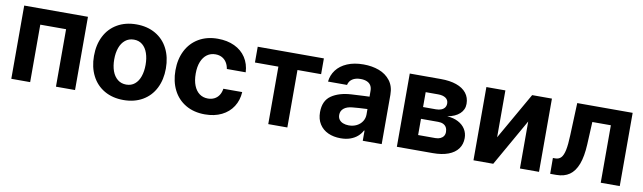

<svg xmlns="http://www.w3.org/2000/svg" viewBox="-36 -948 4588 1369"><g transform="rotate(10 2257.5 -263.5)"><path d="M56.9 -530.3H518.4V0H380.2V-416.1H193.4V0H56.9Z M609 -263.2Q609 -345.3 640.7 -407Q672.3 -468.8 731.4 -502.9Q790.4 -537.1 869.5 -537.1Q948.5 -537.1 1007.6 -502.9Q1066.7 -468.8 1098.1 -407Q1129.6 -345.3 1129.6 -263.2Q1129.6 -182.2 1098.1 -120.2Q1066.7 -58.2 1007.6 -24Q948.5 10.2 869.5 10.2Q790.4 10.2 731.4 -24Q672.3 -58.2 640.7 -120.2Q609 -182.2 609 -263.2ZM982.6 -264.4Q982.6 -311.3 969.9 -348.1Q957.3 -385 932 -406Q906.8 -427 870.6 -427Q833.7 -427 807.8 -406Q781.8 -385 768.6 -348.4Q755.5 -311.9 755.5 -264.4Q755.5 -216.9 768.6 -180.2Q781.8 -143.6 807.8 -122.6Q833.7 -101.6 870.6 -101.6Q906.8 -101.6 932 -122.6Q957.3 -143.6 969.9 -180.5Q982.6 -217.4 982.6 -264.4Z M1198.9 -263.2Q1198.9 -344.4 1230.5 -406.4Q1262.2 -468.3 1320.8 -502.7Q1379.4 -537.1 1458.5 -537.1Q1526.7 -537.1 1579.3 -512.5Q1631.9 -487.8 1661.9 -442Q1691.8 -396.2 1694.8 -335.8H1558.3Q1554.1 -362.3 1541.4 -382.5Q1528.7 -402.7 1508.3 -413.7Q1487.9 -424.7 1461 -424.7Q1426.2 -424.7 1400.3 -405.9Q1374.3 -387 1359.8 -351.4Q1345.3 -315.8 1345.3 -265.6Q1345.3 -215 1359.6 -179Q1373.9 -143 1399.8 -123.9Q1425.8 -104.8 1461 -104.8Q1486.7 -104.8 1507.3 -115Q1527.9 -125.2 1541.1 -145.1Q1554.2 -165 1558.3 -192.7H1694.8Q1691.3 -132.7 1661.7 -86.8Q1632.2 -40.9 1580.4 -15.4Q1528.5 10.2 1459.3 10.2Q1379.4 10.2 1320.4 -24.4Q1261.3 -59 1230.1 -121Q1198.9 -183 1198.9 -263.2Z M1747.6 -530.3H2226.6V-416.1H2055.5V0H1917.3V-416.1H1747.6Z M2533.3 -225.3 2486.5 -221.4Q2447.9 -218 2426 -200.2Q2404 -182.4 2404 -152.6Q2404 -133 2414 -119.1Q2424 -105.2 2442.3 -98Q2460.5 -90.7 2483.3 -90.7Q2515.9 -90.7 2541.4 -103.8Q2566.8 -116.9 2581.1 -139.5Q2595.4 -162.1 2595.4 -189.6L2594.3 -360.7Q2594.3 -383.3 2584.7 -399.2Q2575.1 -415.1 2556 -423.2Q2536.9 -431.3 2510.1 -431.3Q2473.8 -431.3 2450.8 -415.9Q2427.8 -400.5 2421.9 -372.7H2284.3Q2289 -419.5 2317.1 -456.9Q2345.2 -494.3 2395.3 -515.7Q2445.3 -537.1 2513.4 -537.1Q2575.4 -537.1 2625.9 -518.2Q2676.5 -499.3 2707.6 -458.9Q2738.6 -418.5 2738.6 -357.3V0H2601.5V-73.4H2597.5Q2584.5 -48.4 2563.1 -30Q2541.7 -11.5 2511.4 -0.8Q2481.2 9.9 2442.1 9.9Q2390.8 9.9 2351.1 -8.2Q2311.5 -26.4 2288.7 -62.1Q2265.9 -97.8 2265.9 -148.2Q2265.9 -231.2 2320.6 -268.7Q2375.3 -306.3 2462.9 -311.6Q2477.6 -313.1 2553.3 -316.4L2601.2 -318.3L2602.2 -229Q2582.4 -228.4 2533.3 -225.3Z M2848.4 -530.3H3073.5Q3139.4 -530.3 3186.6 -513.7Q3233.9 -497.2 3259.3 -465Q3284.7 -432.7 3284.7 -387.4Q3284.7 -344.9 3253.3 -315.9Q3221.8 -286.9 3164.5 -276.5Q3211.1 -273.3 3244.7 -255.6Q3278.4 -237.9 3296.2 -209.2Q3314.1 -180.4 3314.1 -144.8Q3314.1 -99.9 3290.3 -67.4Q3266.6 -34.9 3220.4 -17.4Q3174.2 0 3108.3 0H2848.4ZM3175.1 -164.3Q3175.1 -183.9 3167.3 -197.9Q3159.6 -211.8 3144.5 -219Q3129.5 -226.2 3108.3 -226.2H2983.2V-108.8H3108.3Q3129 -108.8 3144.1 -115.9Q3159.1 -122.9 3167.1 -135.2Q3175.1 -147.4 3175.1 -164.3ZM3148.2 -366.2Q3148.2 -391.6 3128.4 -405.4Q3108.5 -419.3 3073.5 -419.3H2983.2V-311.5H3076.8Q3099.1 -311.5 3115.3 -318.3Q3131.6 -325.1 3139.9 -337.2Q3148.2 -349.4 3148.2 -366.2Z M3734.5 -530.3H3877.7V0H3739.5V-340.3L3546.2 0H3403.1V-530.3H3540.7V-191Z M3957.9 -114.7H3975.4Q4001.4 -114.7 4017.1 -131.7Q4032.8 -148.7 4041 -187.9Q4049.3 -227.2 4051.6 -295.9L4060.9 -530.3H4462.2V0H4324.5V-416.1H4190.3L4182.4 -253Q4178 -164 4156.8 -108.5Q4135.7 -53.1 4097.8 -26.5Q4059.9 0 4002.3 0H3958.5Z"/></g></svg>

Font: Pretendard Std Variable
Style: Regular
Weight: 400
Designer: Base glyphs from Inter by Rasmus Andersson; Hangeul glyphs from Noto Sans CJK(Source Han Sans) by Jang Soo-young and Kan
Foundry: Kil Hyung-jin
Version: Version 1.309;Glyphs 3.2 (3225)